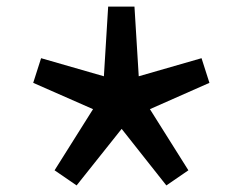

<svg xmlns="http://www.w3.org/2000/svg" viewBox="-20 -677 740 584"><path d="M146 -159 213 -113 350 -285 486 -113 553 -159 436 -345 617 -425 593 -500 402 -445 389 -657H309L296 -445L105 -500L81 -425L263 -345Z"/></svg>

Font: Kawkab Mono
Style: Bold
Weight: 700
Monospace: yes
Designer: Abdullah Arif
Foundry: Abdullah Arif
Version: Version 1.000;PS 000.500;hotconv 1.0.88;makeotf.lib2.5.64775